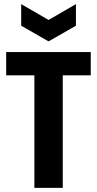

<svg xmlns="http://www.w3.org/2000/svg" viewBox="-20 -913 472 933"><path d="M147 0V-547H10V-660H421V-547H285V0ZM83 -893 216 -816 349 -893V-788L216 -712L83 -788Z"/></svg>

Font: Bricolage Grotesque 12pt Condensed Bricolage Grotesque 10pt Condensed Regular
Style: Bold
Weight: 700
Width: 3
Designer: Mathieu Triay
Foundry: Atelier Triay
Version: Version 1.001; ttfautohint (v1.8.4.7-5d5b);gftools[0.9.33.de